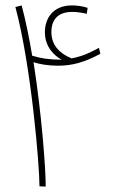

<svg xmlns="http://www.w3.org/2000/svg" viewBox="-20 -693 427 710"><path d="M149 -3C149 -73 134 -272 104 -463C125 -456 157 -450 194 -450C248 -450 293 -463 351 -494L346 -516C311 -498 292 -487 245 -477C201 -495 170 -525 170 -575C170 -613 188 -649 247 -649C264 -649 284 -646 301 -642L304 -664C286 -670 264 -673 246 -673C175 -673 146 -624 146 -574C146 -519 181 -487 208 -472C156 -473 133 -477 99 -487C88 -553 75 -617 60 -673L37 -667C96 -446 126 -80 126 -4Z"/></svg>

Font: Noto Sans Arabic ExtCond Thin
Style: Regular
Weight: 100
Width: 2
Designer: Monotype Design Team, Nadine Chahine, Nizar Qandah and Khaled Hosny
Foundry: Monotype Imaging Inc.
Version: Version 2.012